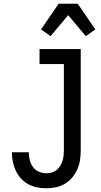

<svg xmlns="http://www.w3.org/2000/svg" viewBox="-20 -997 540 1025"><path d="M228 8Q203 8 179 3.5Q155 -1 133 -12.5Q111 -24 94 -42Q77 -60 66 -82Q55 -104 49.5 -128Q44 -152 44 -177V-184H134V-180Q134 -159 139.5 -139.5Q145 -120 157 -104Q169 -88 188.5 -80Q208 -72 228 -72Q242 -72 256.5 -76Q271 -80 282.5 -89.5Q294 -99 301.5 -111.5Q309 -124 313.5 -138Q318 -152 319.5 -167Q321 -182 321 -196V-655H191V-735H411V-196Q411 -170 407.5 -144.5Q404 -119 393.5 -95Q383 -71 366.5 -50.5Q350 -30 327.5 -16.5Q305 -3 279.5 2.5Q254 8 228 8ZM250 -804 199 -840 293 -977H395L489 -840L438 -804L344 -916Z"/></svg>

Font: Iosevka Custom Medium
Style: Regular
Weight: 500
Monospace: yes
Designer: Belleve Invis
Foundry: Belleve Invis
Version: Version 32.5.0; ttfautohint (v1.8.4)